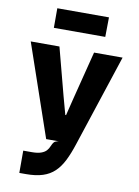

<svg xmlns="http://www.w3.org/2000/svg" viewBox="-104 -831 808 1120"><g transform="rotate(10 300.0 -271.0)"><path d="M91 221.5V89.5H141Q175.5 89.5 196 82.2Q216.5 75 227.5 62.8Q238.5 50.5 244 36Q251 19 258.2 11Q265.5 3 286.5 0H211L23.5 -545.5H193.5L267.5 -264L296.5 -158H301L327 -263.5L398.5 -545.5H567.5L388 0Q369.5 57 348.5 98.8Q327.5 140.5 299 167.8Q270.5 195 229.8 208.2Q189 221.5 131 221.5ZM142.5 -647V-763H448.5L447 -647Z"/></g></svg>

Font: Spline Sans Mono
Style: Regular
Weight: 400
Monospace: yes
Designer: Eben Sorkin, Mirko Velimirovic
Foundry: Sorkin Type
Version: Version 1.004